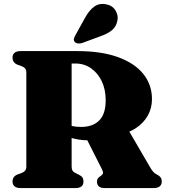

<svg xmlns="http://www.w3.org/2000/svg" viewBox="-20 -961 869 981"><path d="M756.5 -454.5Q756.5 -408.5 735 -370.2Q713.5 -332 673.5 -305.8Q633.5 -279.5 577.5 -269.5Q551 -264.5 529.5 -258.8Q508 -253 486.2 -248.5Q464.5 -244 436.5 -244Q405.5 -244 379.5 -248.2Q353.5 -252.5 332.8 -260.5Q312 -268.5 294.5 -279L295 -341Q308.5 -331.5 323 -325.2Q337.5 -319 355 -315.8Q372.5 -312.5 395 -312.5Q454 -312.5 487 -345.5Q520 -378.5 520 -449Q520 -503.5 500 -545.8Q480 -588 445 -612.2Q410 -636.5 365.5 -636.5H346V-109Q346 -96.5 350.8 -89Q355.5 -81.5 366.5 -76.5L381 -69.5Q396 -62 401.2 -54Q406.5 -46 406.5 -33Q406.5 0 364.5 0H86Q64.5 0 54.2 -9Q44 -18 44 -33Q44 -59.5 69.5 -69.5L89 -76.5Q102 -81.5 108.2 -89Q114.5 -96.5 114.5 -109V-591Q114.5 -603.5 108.2 -611.2Q102 -619 89 -623.5L69.5 -630.5Q44 -640.5 44 -667Q44 -682.5 54.2 -691.2Q64.5 -700 86 -700H374.5Q498 -700 583.2 -669Q668.5 -638 712.5 -582.8Q756.5 -527.5 756.5 -454.5ZM412.5 -271 636.5 -296 748 -104.5Q757 -89.5 764.2 -81.8Q771.5 -74 783 -68.5Q795 -62.5 800.8 -54.2Q806.5 -46 806.5 -33Q806.5 -18 796.2 -9Q786 0 764.5 0H515.5Q475.5 0 475.5 -33Q475.5 -41 478.8 -47.2Q482 -53.5 489.5 -58.5L496 -63Q505 -70 506.2 -76.5Q507.5 -83 501 -96ZM415 -871Q435 -907.5 461 -926.8Q487 -946 522 -939Q554 -933.5 569.8 -908Q585.5 -882.5 580 -857Q574.5 -825.5 552.8 -807.2Q531 -789 492.5 -775.5L400.5 -741.5Q390 -738 379 -739Q368 -740 362 -746.5Q355.5 -754.5 357.8 -763.2Q360 -772 365.5 -781.5Z"/></svg>

Font: Fraunces Black
Style: Regular
Weight: 900
Version: Version 1.000;[b76b70a41]